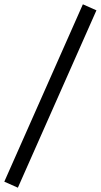

<svg xmlns="http://www.w3.org/2000/svg" viewBox="-57 -732 468 892"><path d="M328 -712 391 -684 26 140 -37 112Z"/></svg>

Font: PT Sans
Style: Regular
Weight: 400
Designer: A.Korolkova, O.Umpeleva, V.Yefimov
Foundry: ParaType Ltd
Version: Version 2.003